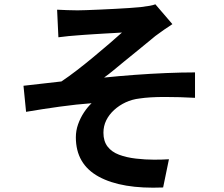

<svg xmlns="http://www.w3.org/2000/svg" viewBox="-20 -810 1040 891"><path d="M245 -765Q269 -764 292 -763Q315 -762 340 -762Q354 -762 381 -763Q408 -764 443.5 -765.5Q479 -767 515.5 -769Q552 -771 582.5 -773Q613 -775 632 -777Q657 -780 674 -783Q691 -786 701 -790L780 -698Q764 -688 740.5 -671.5Q717 -655 701 -643Q680 -626 656 -606Q632 -586 606.5 -565.5Q581 -545 556 -524.5Q531 -504 507.5 -484.5Q484 -465 463 -450Q530 -457 604.5 -462.5Q679 -468 751.5 -471Q824 -474 885 -474V-356Q814 -360 744 -360Q674 -360 628 -353Q593 -349 563 -335Q533 -321 509.5 -299.5Q486 -278 473 -251.5Q460 -225 460 -194Q460 -155 479 -130Q498 -105 532.5 -92Q567 -79 611 -74Q654 -69 695 -69Q736 -69 764 -71L737 60Q545 68 438.5 10Q332 -48 332 -173Q332 -204 342.5 -233.5Q353 -263 369.5 -288Q386 -313 405 -331Q336 -326 256.5 -315Q177 -304 101 -291L89 -412Q129 -416 177 -422Q225 -428 265 -432Q298 -454 337 -484Q376 -514 415 -546.5Q454 -579 488.5 -608.5Q523 -638 546 -659Q534 -658 513.5 -657Q493 -656 468.5 -654.5Q444 -653 419 -651.5Q394 -650 373.5 -648.5Q353 -647 341 -646Q322 -645 298.5 -642.5Q275 -640 251 -637Z"/></svg>

Font: Noto Sans JP Thin
Style: Bold
Weight: 700
Version: Version 2.004-H2;hotconv 1.0.118;makeotfexe 2.5.65603